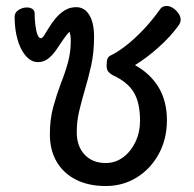

<svg xmlns="http://www.w3.org/2000/svg" viewBox="-20 -611 651 643"><path d="M334 12Q277 12 235 -9Q193 -30 170 -69Q147 -108 147 -161Q147 -212 158.5 -253.5Q170 -295 184 -332Q198 -367 207.5 -401.5Q217 -436 217 -474Q217 -485 216 -491.5Q215 -498 213 -505Q201 -493 190 -476Q179 -459 167 -442Q155 -425 140.5 -414Q126 -403 107 -403Q90 -403 76 -414.5Q62 -426 51.5 -446Q41 -466 35 -494Q29 -522 29 -555Q29 -569 42 -577.5Q55 -586 70 -586Q81 -586 88.5 -581Q96 -576 96 -566Q96 -546 98.5 -526.5Q101 -507 105.5 -495Q110 -483 117 -483Q122 -483 128.5 -493.5Q135 -504 144.5 -519.5Q154 -535 167 -550.5Q180 -566 197 -576.5Q214 -587 235 -587Q263 -587 279 -561Q295 -535 295 -488Q295 -434 285 -390Q275 -346 263 -306Q253 -272 245 -238Q237 -204 237 -169Q237 -121 263.5 -93Q290 -65 334 -65Q366 -65 392 -84Q418 -103 433.5 -135.5Q449 -168 449 -207Q449 -266 428.5 -301Q408 -336 358 -359Q350 -363 343.5 -370Q337 -377 337 -391Q337 -408 340.5 -415.5Q344 -423 354 -427Q373 -436 401 -457.5Q429 -479 459.5 -511Q490 -543 516 -580Q520 -586 525.5 -588.5Q531 -591 538 -591Q549 -591 559.5 -584Q570 -577 577.5 -566.5Q585 -556 585 -545Q585 -536 579 -527Q551 -488 510.5 -452Q470 -416 432 -393Q484 -364 511.5 -318Q539 -272 539 -208Q539 -146 512 -96Q485 -46 438.5 -17Q392 12 334 12Z"/></svg>

Font: Playpen Sans Thai
Style: Regular
Weight: 400
Designer: Sirin Gunkloy, Laura Meseguer, Veronika Burian, José Scaglione
Foundry: TypeTogether
Version: Version 2.000